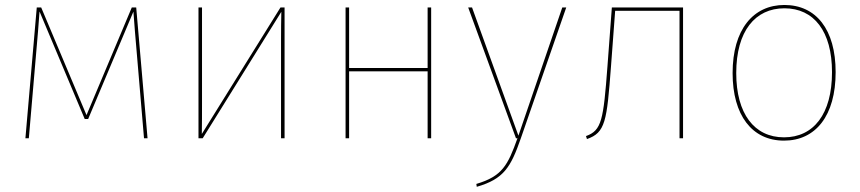

<svg xmlns="http://www.w3.org/2000/svg" viewBox="-20 -548 3408 761"><path d="M519.9 -518.3H502.3L322.9 -91.7L143.3 -518.3H125.7L80.7 0H94.3L130.7 -423.6C133.4 -454.4 135.3 -480.3 136.7 -502.4L315.8 -76.3H329.4L508.8 -502C510.3 -479.9 512.1 -454.4 514.8 -423.6L550.8 0H564.8Z M1107.9 -518.3H1091.6L779.9 -17C780.7 -60.9 780.7 -97.3 780.7 -136V-518.3H766.7V0H783.4L1095.1 -501.3C1094.3 -465.1 1093.9 -431.4 1093.9 -394V0H1107.9Z M1674.9 0H1688.9V-518.3H1674.9V-278.6H1363.7V-518.3H1349.7V0H1363.7V-265.4H1674.9Z M2224.3 -518.3H2208.6L2034.8 -10.3L1851 -518.3H1835.7L2025.1 0H2031C1992.8 106.9 1970.8 150.6 1868 181L1869.7 192.4C1977.1 161.6 2004.7 114.1 2044.1 0.9Z M2405.1 -518.3 2387.7 -285.4C2371.7 -72.6 2365 -30.7 2302.6 -8.7L2306.4 3.2C2379.4 -22.4 2385.3 -66.3 2401.7 -284.6L2418.2 -505.1H2673.3V0H2687.3V-518.3Z M3089 -528.3C2965.4 -528.3 2883.7 -431 2883.7 -258.4C2883.7 -91 2960.8 9.4 3087.4 9.4C3212.6 9.4 3292.1 -89 3292.1 -262C3292.1 -432 3214 -528.3 3089 -528.3ZM3089 -515.1C3206.1 -515.1 3277.7 -423.7 3277.7 -262C3277.7 -95.6 3204.3 -3.7 3087.4 -3.7C2969.6 -3.7 2898.1 -97.6 2898.1 -258.4C2898.1 -425.3 2973.7 -515.1 3089 -515.1Z"/></svg>

Font: Fira Sans Hair
Style: Regular
Weight: 100
Designer: bBox Type GmbH & Carrois Corporate GbR & Edenspiekermann AG
Foundry: bBox Type GmbH & Carrois Corporate GbR & Edenspiekermann AG
Version: Version 4.300;PS 004.300;hotconv 1.0.88;makeotf.lib2.5.64775